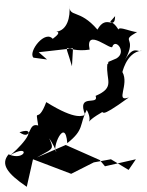

<svg xmlns="http://www.w3.org/2000/svg" viewBox="-31 -661 565 739"><path d="M118 -460 250 -475 246 -406C213 -521 212 -455 314 -470C295 -561 403 -459 402 -483C415 -513 458 -460 417 -436C359 -411 399 -430 382 -413C376 -352 414 -325 337 -292C352 -252 262 -305 297 -218C287 -218 266 -194 147 -268C113 -177 104 -256 116 -178C73 -191 95 -116 44 -152C133 -182 26 -74 7 -63C88 -112 69 -38 2 -67C-29 -30 -6 5 72 58L96 -48L243 8L330 -36L396 -48L464 -7L492 -48L373 -21L353 -45L222 -103L111 -55C182 -95 178 -82 150 -148C122 -170 163 -135 186 -77C166 -86 220 -215 228 -110C295 -163 273 -180 303 -238C336 -178 274 -178 355 -225C379 -243 336 -192 465 -286C410 -266 468 -335 440 -384C438 -371 452 -460 514 -466C500 -457 484 -490 450 -430C501 -523 427 -498 497 -538C477 -535 398 -576 434 -529C400 -605 375 -554 412 -599C411 -541 379 -610 344 -547C274 -629 235 -591 236 -641C241 -594 227 -544 186 -539C220 -535 124 -484 174 -509C144 -551 75 -460 98 -439L150 -432Z"/></svg>

Font: Charger Distortion
Style: 2It
Weight: 400
Designer: Jasper
Foundry: Cannot Into Space Fonts
Version: Version 0.98